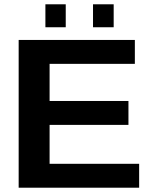

<svg xmlns="http://www.w3.org/2000/svg" viewBox="-20 -874 709 894"><path d="M66.9 0V-688H607.9V-576.7H210.9V-403.8H578.1V-292.5H210.9V-111.3H627.9V0ZM413.1 -747.1V-854H509.3V-747.1ZM191.4 -747.1V-854H286.1V-747.1Z"/></svg>

Font: Arial
Style: Bold
Weight: 700
Designer: Steve Matteson
Foundry: Ascender Corporation
Version: Version 2.00.3